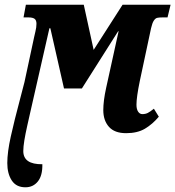

<svg xmlns="http://www.w3.org/2000/svg" viewBox="-20 -556 745 816"><path d="M11 137Q11 91 26 23.5Q41 -44 65 -134Q80 -190 84 -207L125 -398Q126 -404 130.5 -422Q135 -440 135 -455Q135 -470 127 -476Q119 -482 101 -482H80L90 -536H336L378 -344L501 -536H705L692 -482H670Q655 -482 647.5 -480Q640 -478 633.5 -468Q627 -458 622 -436L574 -211Q560 -143 560 -111Q560 -92 567 -81.5Q574 -71 585 -71Q598 -71 608 -76Q618 -81 634 -94L655 -60Q628 -28 596 -9Q564 10 516 10Q467 10 443 -17Q419 -44 419 -88Q419 -127 431 -182L484 -423H482L328 -180H252L194 -436H190L106 -67Q104 -58 96 -22.5Q88 13 83.5 40.5Q79 68 79 86Q79 143 160 142Q161 190 141 215Q121 240 88 240Q49 240 30 211Q11 182 11 137Z"/></svg>

Font: Noto Serif CondExtraBold
Style: Italic
Weight: 800
Width: 3
Italic angle: -12°
Designer: Monotype Design Team
Foundry: Monotype Imaging Inc.
Version: Version 1.001